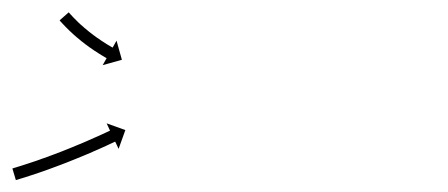

<svg xmlns="http://www.w3.org/2000/svg" viewBox="-29 -306 738 316"><path d="M-6.7 -29.3C-7.4 -29.1 -8 -28.9 -8.6 -28.7L-2.9 -9.6C-2.2 -9.8 -1.6 -10 -1 -10.1L-1 -10.1L-1 -10.1C0.8 -10.7 2.6 -11.2 4.3 -11.8L4.3 -11.8L4.3 -11.8C7.1 -12.6 9.8 -13.5 12.6 -14.3L12.6 -14.3L12.6 -14.3C16.2 -15.5 19.7 -16.6 23.2 -17.8L23.3 -17.8L23.3 -17.8C27.5 -19.2 31.6 -20.6 35.8 -22C35.8 -22 35.8 -22 35.8 -22C35.8 -22 35.9 -22 35.9 -22C40.5 -23.6 45.2 -25.3 49.8 -26.9C49.8 -26.9 49.8 -26.9 49.8 -26.9C49.8 -26.9 49.8 -26.9 49.8 -26.9C54.8 -28.7 59.7 -30.5 64.7 -32.4C64.7 -32.4 64.7 -32.4 64.7 -32.4C64.7 -32.4 64.7 -32.4 64.7 -32.4C69.8 -34.3 74.9 -36.2 80 -38.2C80 -38.2 80 -38.2 80 -38.2C80 -38.2 80 -38.2 80 -38.2C85.1 -40.2 90.1 -42.2 95.2 -44.3C95.2 -44.3 95.2 -44.3 95.2 -44.3C95.2 -44.3 95.2 -44.3 95.2 -44.3C100.1 -46.3 105 -48.3 109.8 -50.3L109.9 -50.3L109.9 -50.3C114.4 -52.2 119 -54.2 123.5 -56.1L123.5 -56.1L123.5 -56.2C127.6 -57.9 131.6 -59.7 135.7 -61.5L135.7 -61.5L135.7 -61.5C139.1 -63 142.5 -64.6 145.9 -66.1L145.9 -66.1L145.9 -66.1C148.5 -67.3 151.2 -68.5 153.8 -69.8L153.8 -69.8L153.8 -69.8C155.5 -70.5 157.2 -71.3 158.8 -72.1C159.4 -72.4 160 -72.7 160.6 -72.9L166.2 -61L177.3 -91.9L146.5 -103L152.1 -91C151.5 -90.8 150.9 -90.5 150.4 -90.2C148.7 -89.4 147 -88.7 145.4 -87.9L145.4 -87.9L145.4 -87.9C142.8 -86.7 140.2 -85.5 137.6 -84.3L137.6 -84.3L137.6 -84.3C134.3 -82.8 130.9 -81.3 127.5 -79.8L127.5 -79.8L127.5 -79.8C123.5 -78 119.5 -76.2 115.5 -74.5L115.5 -74.5L115.6 -74.5C111.1 -72.6 106.6 -70.6 102.1 -68.7L102.1 -68.8L102.1 -68.8C97.3 -66.7 92.5 -64.8 87.7 -62.8C87.7 -62.8 87.7 -62.8 87.7 -62.8C87.7 -62.8 87.7 -62.8 87.7 -62.8C82.7 -60.8 77.7 -58.8 72.7 -56.8C72.7 -56.8 72.7 -56.8 72.7 -56.8C72.7 -56.8 72.7 -56.8 72.7 -56.8C67.7 -54.9 62.7 -53 57.7 -51.1C57.7 -51.1 57.7 -51.1 57.7 -51.1C57.7 -51.1 57.7 -51.1 57.7 -51.1C52.8 -49.3 48 -47.5 43.1 -45.7C43.1 -45.7 43.1 -45.7 43.1 -45.7C43.1 -45.8 43.1 -45.8 43.1 -45.8C38.5 -44.1 33.9 -42.5 29.3 -40.9C29.3 -40.9 29.3 -40.9 29.4 -40.9C29.4 -40.9 29.4 -40.9 29.4 -40.9C25.2 -39.5 21.1 -38.2 17 -36.8L17 -36.8L17 -36.8C13.5 -35.7 10 -34.5 6.5 -33.4L6.5 -33.4L6.6 -33.4C3.9 -32.6 1.2 -31.7 -1.6 -30.9L-1.5 -30.9L-1.5 -30.9C-3.3 -30.4 -5 -29.8 -6.8 -29.3L-6.8 -29.3ZM84.8 -284.9C84.6 -285.1 84.4 -285.4 84.1 -285.7L69.1 -272.5C69.3 -272.2 69.6 -271.9 69.8 -271.7L69.8 -271.7L69.8 -271.6C70.5 -270.9 71.2 -270.1 71.9 -269.3L71.9 -269.3L71.9 -269.3C73 -268.1 74.1 -266.9 75.2 -265.7C75.2 -265.7 75.2 -265.7 75.2 -265.7C75.3 -265.7 75.3 -265.7 75.3 -265.7C76.7 -264.1 78.2 -262.6 79.6 -261.1C79.6 -261.1 79.6 -261.1 79.7 -261.1C79.7 -261.1 79.7 -261.1 79.7 -261.1C81.4 -259.3 83.2 -257.6 85 -255.8C85 -255.8 85 -255.8 85 -255.8C85 -255.8 85 -255.8 85 -255.8C87.1 -253.9 89.1 -252 91.1 -250.1C91.1 -250.1 91.1 -250.1 91.2 -250.1C91.2 -250 91.2 -250 91.2 -250C93.4 -248 95.6 -246.1 97.9 -244.1C97.9 -244.1 97.9 -244.1 97.9 -244.1C97.9 -244.1 98 -244.1 98 -244.1C100.3 -242.1 102.7 -240.1 105.1 -238.2C105.1 -238.2 105.1 -238.2 105.1 -238.2C105.1 -238.2 105.1 -238.2 105.1 -238.2C107.6 -236.3 110 -234.4 112.4 -232.5C112.4 -232.5 112.5 -232.5 112.5 -232.5C112.5 -232.5 112.5 -232.5 112.5 -232.5C114.9 -230.7 117.3 -228.9 119.7 -227.2C119.7 -227.2 119.8 -227.2 119.8 -227.2C119.8 -227.2 119.8 -227.2 119.8 -227.2C122.1 -225.6 124.4 -224 126.7 -222.4C126.7 -222.4 126.7 -222.4 126.7 -222.4C126.8 -222.4 126.8 -222.4 126.8 -222.4C128.9 -221 131 -219.7 133.1 -218.3C133.1 -218.3 133.1 -218.3 133.1 -218.3C133.1 -218.3 133.1 -218.3 133.1 -218.3C134.9 -217.2 136.7 -216 138.5 -214.9C138.5 -214.9 138.5 -214.9 138.5 -214.9C138.6 -214.9 138.6 -214.9 138.6 -214.9C140 -214.1 141.4 -213.2 142.8 -212.4L142.8 -212.4L142.8 -212.4C143.7 -211.9 144.6 -211.4 145.5 -210.8L145.5 -210.8L145.5 -210.8C145.9 -210.6 146.2 -210.5 146.5 -210.3L140 -198.8L171.6 -207.6L162.8 -239.1L156.4 -227.7C156 -227.9 155.7 -228 155.4 -228.2L155.4 -228.2L155.4 -228.2C154.6 -228.7 153.7 -229.2 152.8 -229.7L152.9 -229.7L152.9 -229.7C151.5 -230.5 150.2 -231.3 148.8 -232.1C148.8 -232.1 148.9 -232.1 148.9 -232.1C148.9 -232 148.9 -232 148.9 -232C147.2 -233.1 145.5 -234.2 143.7 -235.2C143.7 -235.2 143.8 -235.2 143.8 -235.2C143.8 -235.2 143.8 -235.2 143.8 -235.2C141.8 -236.5 139.8 -237.8 137.8 -239.1C137.8 -239.1 137.8 -239.1 137.8 -239.1C137.8 -239.1 137.9 -239 137.9 -239C135.6 -240.5 133.4 -242 131.3 -243.6C131.3 -243.6 131.3 -243.5 131.3 -243.5C131.3 -243.5 131.3 -243.5 131.3 -243.5C129 -245.2 126.7 -246.8 124.4 -248.5C124.4 -248.5 124.4 -248.5 124.5 -248.5C124.5 -248.5 124.5 -248.5 124.5 -248.5C122.2 -250.2 119.9 -252 117.6 -253.8C117.6 -253.8 117.6 -253.8 117.6 -253.8C117.6 -253.8 117.6 -253.8 117.6 -253.8C115.4 -255.6 113.1 -257.5 110.9 -259.4C110.9 -259.4 110.9 -259.4 110.9 -259.3C110.9 -259.3 110.9 -259.3 110.9 -259.3C108.8 -261.1 106.7 -263 104.6 -264.9C104.6 -264.9 104.6 -264.9 104.6 -264.9C104.6 -264.9 104.6 -264.8 104.6 -264.8C102.7 -266.6 100.8 -268.4 98.8 -270.2C98.8 -270.2 98.9 -270.2 98.9 -270.2C98.9 -270.2 98.9 -270.2 98.9 -270.2C97.2 -271.8 95.5 -273.5 93.9 -275.2C93.9 -275.2 93.9 -275.1 93.9 -275.1C93.9 -275.1 93.9 -275.1 93.9 -275.1C92.6 -276.5 91.2 -278 89.8 -279.4C89.8 -279.4 89.8 -279.4 89.8 -279.4C89.8 -279.4 89.9 -279.4 89.9 -279.4C88.8 -280.5 87.8 -281.6 86.7 -282.7L86.8 -282.7L86.8 -282.7C86.1 -283.4 85.5 -284.2 84.8 -284.9L84.8 -284.9Z"/></svg>

Font: FRB American Cursive Just Arrows
Style: Bold Italic
Weight: 700
Italic angle: -25°
Version: Version 2.0;Modular Font Editor K font №1